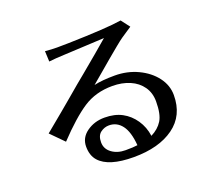

<svg xmlns="http://www.w3.org/2000/svg" viewBox="-129 -916 1257 1124"><g transform="rotate(-20 500.0 -354.0)"><path d="M101.6 -265.6Q233.4 -374 285.6 -418.5Q337.9 -462.9 358.9 -480.5Q379.9 -498 411.1 -523.4Q524.4 -617.2 596.7 -679.7Q542 -677.7 478 -673.8Q414.1 -669.9 351.1 -667.5Q288.1 -665 249 -660.2L246.1 -725.6Q286.1 -721.7 319.8 -721.7Q353.5 -721.7 392.6 -722.7Q631.8 -728.5 723.6 -743.2L764.6 -689.5Q749 -678.7 731.4 -667.5Q713.9 -656.2 697.8 -645Q681.6 -633.8 651.4 -608.9Q621.1 -584 585 -553.7Q548.8 -523.4 513.7 -493.2Q478.5 -462.9 451.2 -440.4Q502.9 -452.1 580.6 -452.1Q658.2 -452.1 724.1 -420.9Q790 -389.6 828.6 -338.4Q867.2 -287.1 867.2 -226.6Q867.2 -99.6 773.9 -32.2Q680.7 35.2 523.9 35.2Q367.2 35.2 310.5 -29.3Q281.2 -62.5 281.2 -117.7Q281.2 -172.9 328.6 -207Q376 -241.2 439.5 -241.2Q502.9 -241.2 548.3 -216.8Q593.8 -192.4 624 -147.9Q654.3 -103.5 662.1 -46.9Q709 -70.3 732.9 -108.9Q756.8 -147.5 756.8 -227.5Q756.8 -280.3 729.5 -319.3Q702.1 -358.4 654.3 -378.9Q606.4 -399.4 545.9 -399.4Q442.4 -399.4 364.7 -348.6Q287.1 -297.9 180.7 -185.5ZM566.4 -23.4Q559.6 -108.4 528.8 -148.9Q498 -189.5 449.2 -189.5Q419.9 -189.5 396 -171.4Q372.1 -153.3 372.1 -111.8Q372.1 -70.3 406.7 -44.9Q441.4 -19.5 491.7 -19.5Q542 -19.5 566.4 -23.4Z"/></g></svg>

Font: GenEi LateGo v2
Style: Medium
Weight: 500
Designer: o_tamon (Modified)
Foundry: o_tamon / Adobe Systems Incorporated / FONT 910 / Philipp H. Poll
Version: Version 2.1;Original Version 1.004